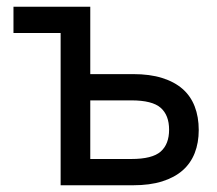

<svg xmlns="http://www.w3.org/2000/svg" viewBox="-20 -550 645 570"><path d="M160 0V-452H20V-530H248V-330H375Q425 -330 461.5 -318.5Q498 -307 522 -286Q546 -265 558 -234Q570 -203 570 -164Q570 -126 558 -95.5Q546 -65 522 -44Q498 -23 461.5 -11.5Q425 0 375 0ZM248 -78H370Q432 -78 457 -100Q482 -122 482 -165Q482 -208 457 -230Q432 -252 370 -252H248Z"/></svg>

Font: Golos Text VF
Style: Regular
Weight: 400
Designer: A.Korolkova, Vitaly Kuzmin
Foundry: ParaType Ltd
Version: Version 2.003